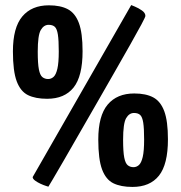

<svg xmlns="http://www.w3.org/2000/svg" viewBox="-20 -729 715 758"><path d="M166 -339Q120 -339 90.5 -353.5Q61 -368 46 -408Q31 -448 31 -526Q31 -620 68 -664Q105 -708 173 -708Q219 -708 248 -692.5Q277 -677 291.5 -638Q306 -599 306 -527Q306 -428 270.5 -383.5Q235 -339 166 -339ZM170 -417Q182 -417 191.5 -425.5Q201 -434 206.5 -457.5Q212 -481 212 -526Q212 -570 208.5 -592.5Q205 -615 196.5 -623Q188 -631 172 -631Q153 -631 141 -610.5Q129 -590 129 -525Q129 -478 133.5 -455Q138 -432 147.5 -424.5Q157 -417 170 -417ZM171 8Q171 8 161.5 5Q152 2 140 -3.5Q128 -9 118.5 -16Q109 -23 109 -30L498 -709Q498 -709 512.5 -703Q527 -697 540.5 -687.5Q554 -678 554 -666Q554 -662 538 -632Q522 -602 494.5 -553.5Q467 -505 433 -445.5Q399 -386 362.5 -322.5Q326 -259 292 -200Q258 -141 231 -94Q204 -47 187.5 -19.5Q171 8 171 8ZM503 9Q457 9 427.5 -5.5Q398 -20 383 -60Q368 -100 368 -178Q368 -272 405 -316Q442 -360 510 -360Q556 -360 585 -344.5Q614 -329 628.5 -290Q643 -251 643 -179Q643 -80 607.5 -35.5Q572 9 503 9ZM507 -69Q519 -69 528.5 -77.5Q538 -86 543.5 -109.5Q549 -133 549 -178Q549 -222 545.5 -244.5Q542 -267 533.5 -275Q525 -283 509 -283Q490 -283 478 -262.5Q466 -242 466 -177Q466 -130 470.5 -107Q475 -84 484.5 -76.5Q494 -69 507 -69Z"/></svg>

Font: Yanone Kaffeesatz SemiBold
Style: Regular
Weight: 600
Designer: Yanone (Cyrillic: Daniel Pouzeot, Huerta Tipografica, and Cyreal)
Foundry: Yanone
Version: Version 2.003